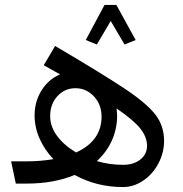

<svg xmlns="http://www.w3.org/2000/svg" viewBox="-20 -743 739 777"><path d="M644 -173Q644 -125 621 -81.5Q598 -38 559.5 -12Q521 14 478 14Q371 14 282 -35Q198 0 87 0H44L25 -90H83Q145 -90 196 -99Q160 -137 140 -182.5Q120 -228 120 -276Q120 -332 148 -377Q176 -422 223 -442L157 -479L203 -557Q405 -438 491 -380Q577 -322 610.5 -277Q644 -232 644 -173ZM288 -126Q391 -173 391 -271Q391 -320 360 -353Q329 -386 285 -386Q242 -386 212.5 -354Q183 -322 183 -273Q183 -231 211 -193Q239 -155 288 -126ZM575 -153Q575 -188 548.5 -222Q522 -256 452 -304Q454 -284 454 -276Q454 -222 433 -175Q412 -128 372 -91Q423 -76 478 -76Q521 -76 548 -97.5Q575 -119 575 -153ZM327 -581 403 -723H451L529 -581L484 -563L428 -658L372 -563Z"/></svg>

Font: FiraGO
Style: Regular
Weight: 400
Designer: bBox Type
Foundry: bBox Type GmbH
Version: Version 1.001;April 20, 2020;FontCreator 12.0.0.2555 64-bit